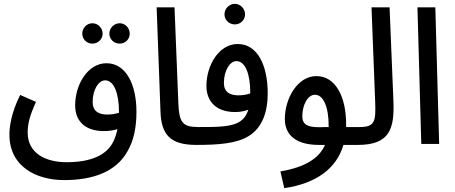

<svg xmlns="http://www.w3.org/2000/svg" viewBox="-20 -749 2368 999"><path d="M461 -522C490 -522 514 -545 514 -574C514 -603 490 -628 461 -628C431 -628 408 -603 408 -574C408 -545 431 -522 461 -522ZM603 -522C632 -522 655 -545 655 -574C655 -603 632 -628 603 -628C573 -628 549 -603 549 -574C549 -545 573 -522 603 -522Z M314 188C462 188 584 146 644 37C675 -16 690 -84 690 -167C690 -309 636 -420 534 -420C436 -420 371 -308 371 -201C371 -123 418 -67 521 -67C543 -67 569 -70 591 -77C586 -53 579 -31 570 -13C536 58 453 95 327 95C215 95 124 47 124 -59C124 -110 137 -151 167 -219L85 -255C36 -158 29 -83 29 -49C29 119 170 188 314 188ZM462 -218C462 -281 492 -331 527 -331C574 -331 599 -260 599 -169C599 -167 599 -165 599 -162C579 -156 557 -153 537 -153C492 -153 462 -172 462 -218Z M1001 5C1040 5 1058 -16 1058 -43C1058 -70 1043 -88 1011 -88C929 -88 912 -113 908 -212L888 -711H795L815 -169C819 -48 866 5 1001 5Z M1202 -622C1231 -622 1255 -645 1255 -674C1255 -704 1231 -729 1202 -729C1172 -729 1148 -704 1148 -674C1148 -645 1172 -622 1202 -622Z M1001 5C1117 5 1211 -2 1274 -41C1344 -84 1373 -165 1373 -263C1373 -407 1321 -520 1217 -520C1118 -520 1054 -408 1054 -302C1054 -225 1101 -166 1204 -166C1226 -166 1251 -170 1272 -178C1261 -143 1241 -120 1210 -107C1165 -87 1084 -88 1010 -88ZM1145 -317C1145 -382 1176 -431 1210 -431C1258 -431 1282 -359 1282 -269V-263C1263 -256 1241 -253 1220 -253C1175 -253 1145 -271 1145 -317Z M1459 230C1623 206 1730 130 1767 5H1842C1876 5 1899 -11 1899 -43C1899 -72 1881 -88 1851 -88H1781C1781 -90 1781 -92 1781 -94C1783 -248 1724 -353 1627 -353C1528 -354 1462 -236 1462 -130C1462 -43 1525 5 1639 5H1671C1640 76 1566 121 1439 143ZM1553 -145C1553 -199 1579 -256 1619 -256C1664 -256 1691 -188 1690 -91V-88H1674C1585 -83 1553 -96 1553 -145Z M1842 5C2007 5 2033 -78 2027 -224L2007 -711H1913L1932 -221C1936 -117 1931 -88 1851 -88Z M2172 0H2265L2245 -711H2152Z"/></svg>

Font: Noto Sans Arabic Cond Med
Style: Regular
Weight: 500
Width: 3
Designer: Monotype Design Team, Nadine Chahine, Nizar Qandah and Khaled Hosny
Foundry: Monotype Imaging Inc.
Version: Version 2.012